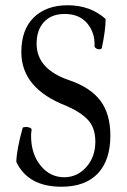

<svg xmlns="http://www.w3.org/2000/svg" viewBox="-20 -696 484 729"><path d="M213 13Q87 13 42 -81Q43 -128 66 -210Q66 -212 70 -213Q74 -214 79 -214Q84 -214 89 -212.5Q94 -211 97 -209Q100 -207 100 -204Q98 -190 98 -180Q98 -112 134 -67.5Q170 -23 224 -23Q273 -23 307.5 -61.5Q342 -100 342 -158Q342 -209 315.5 -239Q289 -269 232 -294Q61 -360 61 -498Q61 -584 108.5 -630Q156 -676 237 -676Q323 -676 381 -624Q381 -582 367 -516Q366 -510 359 -509Q352 -508 345.5 -512Q339 -516 339 -521Q341 -572 311 -607.5Q281 -643 226 -643Q175 -643 147 -612.5Q119 -582 119 -530Q119 -433 244 -391Q323 -364 361 -314Q399 -264 399 -181Q399 -88 351.5 -37.5Q304 13 213 13Z"/></svg>

Font: Junicode Cond Light
Style: Regular
Weight: 300
Width: 3
Designer: Peter S. Baker
Version: Version 2.201